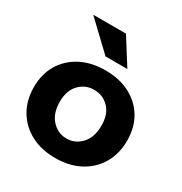

<svg xmlns="http://www.w3.org/2000/svg" viewBox="-174 -868 953 1006"><g transform="rotate(30 302.0 -365.0)"><path d="M302 10Q218 10 154.5 -23.5Q91 -57 55.5 -117.5Q20 -178 20 -257Q20 -336 55.5 -395Q91 -454 154.5 -487Q218 -520 302 -520Q387 -520 450.5 -487Q514 -454 549 -395Q584 -336 584 -257Q584 -178 548.5 -117.5Q513 -57 449.5 -23.5Q386 10 302 10ZM302 -108Q355 -108 391.5 -148Q428 -188 428 -258Q428 -327 391.5 -364.5Q355 -402 302 -402Q249 -402 212.5 -364Q176 -326 176 -258Q176 -188 213 -148Q250 -108 302 -108ZM265 -583 100 -740H298L397 -583Z"/></g></svg>

Font: Instrument Sans
Style: Bold
Weight: 700
Designer: Rodrigo Fuenzalida
Foundry: fragTYPE
Version: Version 1.000; ttfautohint (v1.8.4.7-5d5b);gftools[0.9.28]